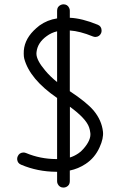

<svg xmlns="http://www.w3.org/2000/svg" viewBox="-20 -806 548 885"><path d="M302.2 -80.1Q321.8 -85.9 341.3 -99.1Q352.5 -106 364.7 -120.1Q399.9 -160.2 396.5 -192.4Q394.5 -208.5 390.6 -219.2Q376.5 -259.8 302.2 -314ZM301.8 29.3Q301.8 47.9 285.6 55.7Q279.3 58.6 272.5 58.6Q254.4 58.6 246.1 42Q243.2 36.1 243.2 29.3V-14.2H238.8Q153.3 -14.6 77.1 -46.9Q60.5 -53.7 59.1 -71.8Q58.6 -78.6 61.5 -85Q68.4 -101.6 86.4 -103Q93.3 -103.5 100.1 -100.6Q165.5 -73.2 238.8 -72.8H243.2V-354.5Q117.2 -440.9 91.8 -535.6Q89.4 -544.9 89.4 -558.6Q87.9 -617.2 135.3 -665Q147.5 -677.2 162.1 -688.5Q198.2 -714.4 243.2 -721.2V-756.8Q243.2 -775.4 259.8 -783.2Q266.1 -786.1 272.5 -786.1Q291 -786.1 298.8 -769.5Q301.8 -763.7 301.8 -756.8V-724.1Q358.4 -721.7 430.7 -691.9Q447.3 -685.1 448.2 -667Q448.7 -660.2 446.3 -653.8Q439 -637.2 421.4 -635.7Q414.1 -635.3 407.7 -638.2Q348.1 -662.6 301.8 -665.5V-385.7Q379.4 -334.5 412.1 -295.9Q448.7 -251.5 454.6 -199.2Q458 -168.5 439 -127Q417 -78.1 374.5 -50.3Q340.3 -27.8 301.8 -20ZM243.2 -661.6Q217.3 -655.8 195.3 -639.6Q153.3 -609.4 148.4 -566.4Q147.9 -562.5 147.9 -558.6Q147.9 -528.8 188 -481.4Q210.9 -453.6 243.2 -427.7Z"/></svg>

Font: Masterpiece Uni Round
Style: Regular
Weight: 400
Designer: Co Toe
Foundry: Masterpiece
Version: Version 0.1